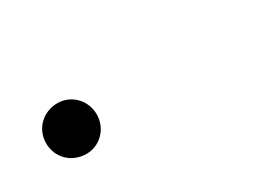

<svg xmlns="http://www.w3.org/2000/svg" viewBox="-24 -555 648 482"><g transform="rotate(-30 300.0 -314.5)"><path d="M135 -241.5C173.5 -241.5 206.5 -273 206.5 -315C206.5 -357 173.5 -388.5 135 -388.5C93 -388.5 60 -357 60 -315C60 -273 93 -241.5 135 -241.5Z"/></g></svg>

Font: Eudonet
Style: Bold
Weight: 700
Designer: Mikhail Sharanda
Foundry: Mikhail Sharanda
Version: Version 4.503;Glyphs 3.1.2 (3151)